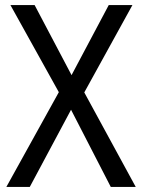

<svg xmlns="http://www.w3.org/2000/svg" viewBox="-20 -734 558 754"><path d="M513 0H415L259 -303L97 0H5L211 -372L21 -714H116L261 -439L407 -714H500L311 -371Z"/></svg>

Font: Noto Sans Telugu SemiCondensed
Style: Regular
Weight: 400
Width: 4
Designer: Jelle Bosma - Monotype Design Team
Foundry: Monotype Imaging Inc.
Version: Version 2.005; ttfautohint (v1.8.4.7-5d5b)